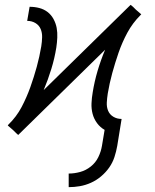

<svg xmlns="http://www.w3.org/2000/svg" viewBox="-20 -548 640 791"><path d="M263 223V167Q286 167 310 160.5Q334 154 354 138Q374 122 385 99.5Q396 77 400 53L411 -13Q393 -23 380 -40.5Q367 -58 361.5 -79Q356 -100 357 -122.5Q358 -145 362 -168Q369 -212 382 -256Q395 -300 413 -343L55 8L46 0L34 -12L12 -31L14 -34Q48 -67 69 -107Q90 -147 105 -189Q120 -231 131.5 -273Q143 -315 150 -357Q153 -376 153.5 -394.5Q154 -413 147.5 -428.5Q141 -444 126 -453Q111 -462 92 -462L102 -520Q123 -520 142 -515Q161 -510 176 -498.5Q191 -487 200.5 -469.5Q210 -452 213.5 -433Q217 -414 216 -393Q215 -372 212 -352Q205 -308 191.5 -264Q178 -220 160 -177L518 -528L528 -520L540 -508L562 -489L559 -486Q526 -453 504.5 -413Q483 -373 468.5 -331Q454 -289 442.5 -247Q431 -205 424 -163Q421 -144 420 -125.5Q419 -107 425.5 -91.5Q432 -76 447 -67Q462 -58 481 -58L463 53Q459 76 451.5 99Q444 122 430 142Q416 162 396.5 178.5Q377 195 354.5 205Q332 215 309 219Q286 223 263 223Z"/></svg>

Font: Iosevka HT Light Extended
Style: Italic
Weight: 300
Width: 7
Italic angle: -9°
Monospace: yes
Designer: Belleve Invis
Foundry: Belleve Invis
Version: Version 32.3.0; ttfautohint (v1.8.4)